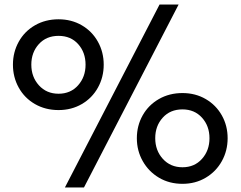

<svg xmlns="http://www.w3.org/2000/svg" viewBox="-20 -793 1060 846"><path d="M683 -773H767L350 33H266ZM37 -508Q37 -563 62.5 -609Q88 -655 134 -681.5Q180 -708 238 -708Q295 -708 340.5 -681.5Q386 -655 411.5 -609Q437 -563 437 -508Q437 -453 411.5 -407Q386 -361 340.5 -334.5Q295 -308 238 -308Q180 -308 134 -334.5Q88 -361 62.5 -407Q37 -453 37 -508ZM357 -508Q357 -562 324.5 -598.5Q292 -635 238 -635Q184 -635 151 -598.5Q118 -562 118 -508Q118 -454 151.5 -417Q185 -380 238 -380Q291 -380 324 -417Q357 -454 357 -508ZM583 -184Q583 -239 608.5 -284.5Q634 -330 680 -356.5Q726 -383 784 -383Q841 -383 886.5 -356.5Q932 -330 957.5 -284.5Q983 -239 983 -184Q983 -129 957.5 -83Q932 -37 886.5 -10Q841 17 784 17Q726 17 680.5 -10Q635 -37 609 -83Q583 -129 583 -184ZM903 -184Q903 -238 870 -274.5Q837 -311 784 -311Q730 -311 697 -274.5Q664 -238 664 -184Q664 -130 697.5 -93Q731 -56 784 -56Q837 -56 870 -93Q903 -130 903 -184Z"/></svg>

Font: Biryani
Style: Regular
Weight: 400
Designer: Dan Reynolds and Mathieu Réguer
Foundry: Dan Reynolds and Mathieu Réguer
Version: Version 1.004; ttfautohint (v1.1) -l 5 -r 5 -G 72 -x 0 -D la